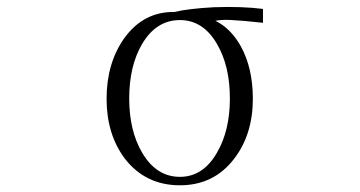

<svg xmlns="http://www.w3.org/2000/svg" viewBox="-20 -518 1040 555"><path d="M602.5 -458Q625 -461.9 650.4 -460Q676.8 -459 740.2 -452.1V-492.2Q678.7 -500 598.6 -497.1Q525.4 -493.2 483.4 -483.4Q394.5 -484.4 338.9 -407.2Q288.1 -335 288.1 -232.4Q288.1 -129.9 340.8 -59.6Q400.4 17.6 500 17.6Q598.6 17.6 657.2 -59.6Q710.9 -129.9 710.9 -232.4Q710.9 -321.3 675.8 -384.8Q646.5 -436.5 602.5 -458ZM500 -460Q567.4 -460 607.4 -390.6Q644.5 -327.1 644.5 -233.4Q644.5 -140.6 607.4 -77.1Q567.4 -6.8 500 -6.8Q431.6 -6.8 390.6 -77.1Q353.5 -140.6 353.5 -233.4Q353.5 -327.1 390.6 -390.6Q431.6 -460 500 -460Z"/></svg>

Font: BatangChe
Style: Regular
Weight: 400
Monospace: yes
Version: Version 2.21